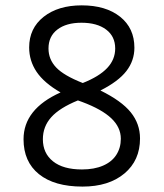

<svg xmlns="http://www.w3.org/2000/svg" viewBox="-20 -687 612 717"><path d="M355 -349.1Q433.6 -310.5 468.3 -267.6Q502.9 -224.6 502.9 -169.9Q502.9 -87.9 444.6 -39.1Q386.2 9.8 288.1 9.8Q183.1 9.8 125.5 -36.6Q67.9 -83 67.9 -167Q67.9 -279.8 206.1 -341.8Q144.5 -377.4 116.7 -418.7Q88.9 -460 88.9 -509.8Q88.9 -581.5 143.1 -624.3Q197.3 -667 285.2 -667Q375 -667 428.5 -624.5Q481.9 -582 481.9 -508.8Q481.9 -460.4 451.9 -421.6Q421.9 -382.8 355 -349.1ZM289.1 -377Q350.6 -401.4 380.4 -433.1Q410.2 -464.8 410.2 -505.9Q410.2 -551.3 376.2 -576.7Q342.3 -602.1 284.2 -602.1Q227.5 -602.1 194.3 -576.7Q161.1 -551.3 161.1 -505.9Q161.1 -465.3 189.7 -435.1Q218.3 -404.8 289.1 -377ZM271 -312Q202.6 -284.2 171.4 -249.3Q140.1 -214.4 140.1 -167Q140.1 -114.7 178 -84.5Q215.8 -54.2 286.1 -54.2Q332 -54.2 364.7 -68.4Q397.5 -82.5 414.3 -108.6Q431.2 -134.8 431.2 -168.9Q431.2 -211.4 395.8 -245.1Q360.4 -278.8 287.1 -306.2Z"/></svg>

Font: Noto Sans Oriya
Style: Regular
Weight: 400
Designer: Monotype Design team
Foundry: Monotype Imaging Inc.
Version: Version 1.00 uh